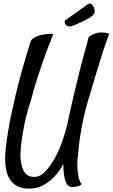

<svg xmlns="http://www.w3.org/2000/svg" viewBox="-20 -913 654 1115"><path d="M9.8 8.8Q10.7 -54.7 27.3 -151.4Q41 -234.4 71.3 -363.3Q101.6 -492.2 158.2 -673.8Q163.1 -683.6 173.3 -690.4Q183.6 -697.3 194.3 -702.1Q206.1 -707 220.7 -710Q234.4 -712.9 247.1 -714.8Q257.8 -716.8 269.5 -716.8Q281.2 -716.8 289.1 -714.8Q254.9 -628.9 230.5 -559.1Q206.1 -489.3 190.4 -438.5Q171.9 -378.9 160.2 -333Q143.6 -284.2 131.8 -235.4Q120.1 -186.5 112.8 -143.1Q105.5 -99.6 102.1 -65.4Q98.6 -31.2 98.6 -11.7Q99.6 46.9 118.2 80.6Q136.7 114.3 178.7 114.3Q213.9 114.3 244.6 81.1Q275.4 47.9 301.3 -0.5Q327.1 -48.8 345.7 -104.5Q364.3 -160.2 374 -204.1Q376 -211.9 377.9 -225.6Q390.6 -286.1 408.2 -360.4Q422.9 -423.8 444.8 -509.8Q466.8 -595.7 495.1 -697.3Q502.9 -705.1 512.7 -710Q522.5 -714.8 530.3 -717.8Q540 -721.7 549.8 -722.7Q559.6 -724.6 570.3 -724.6Q579.1 -724.6 590.8 -723.1Q602.5 -721.7 614.3 -717.8Q594.7 -665 576.2 -607.9Q557.6 -550.8 543 -502Q525.4 -445.3 509.8 -389.6Q487.3 -319.3 473.6 -263.2Q460 -207 451.7 -159.7Q443.4 -112.3 439 -71.8Q434.6 -31.2 430.7 7.8Q427.7 39.1 429.7 66.4Q431.6 90.8 436.5 115.2Q441.4 139.6 454.1 156.2Q449.2 163.1 440.4 166Q431.6 168.9 421.9 170.9Q411.1 172.9 398.4 172.9Q373 172.9 360.8 141.1Q348.6 109.4 347.7 40Q339.8 55.7 323.2 79.6Q306.6 103.5 281.7 126.5Q256.8 149.4 223.6 166Q190.4 182.6 149.4 182.6Q108.4 182.6 81.5 168.5Q54.7 154.3 38.6 130.4Q22.5 106.4 16.1 74.7Q9.8 43 9.8 8.8ZM491.2 -889.6Q500 -896.5 510.7 -888.7Q521.5 -880.9 526.4 -865.2Q533.2 -844.7 527.3 -834.5Q521.5 -824.2 509.8 -816.4Q503.9 -811.5 487.8 -802.7Q471.7 -793.9 452.6 -784.7Q433.6 -775.4 415 -768.1Q396.5 -760.7 386.7 -759.8Q376 -758.8 370.1 -762.2Q364.3 -765.6 360.8 -770.5Q357.4 -775.4 356.4 -781.7Q355.5 -788.1 355.5 -793Q431.6 -845.7 461.9 -868.2Q479.5 -880.9 491.2 -889.6Z"/></svg>

Font: Satisfy
Style: Regular
Weight: 400
Designer: Font Diner, Inc
Foundry: Font Diner, Inc
Version: Version 1.000